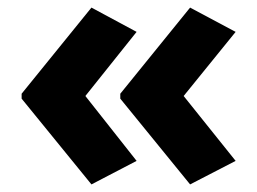

<svg xmlns="http://www.w3.org/2000/svg" viewBox="-20 -530 678 506"><path d="M37 -283 221 -510 340 -446 205 -277 340 -106 221 -44 37 -270ZM297 -283 481 -510 601 -446 464 -277 601 -106 481 -44 297 -270Z"/></svg>

Font: Noto Sans Lao Looped ExtraBold
Style: Regular
Weight: 800
Designer: Mark Frömberg, Ben Mitchell
Foundry: The Fontpad Ltd
Version: Version 1.002; ttfautohint (v1.8.4.7-5d5b)